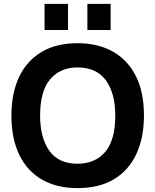

<svg xmlns="http://www.w3.org/2000/svg" viewBox="-20 -961 802 991"><path d="M380 10Q275 10 198.5 -33Q122 -76 80.5 -160Q39 -244 39 -364Q39 -480 78.5 -563.5Q118 -647 194 -692.5Q270 -738 380 -738Q485 -738 562 -695Q639 -652 681 -569Q723 -486 723 -365Q723 -250 683.5 -165.5Q644 -81 567.5 -35.5Q491 10 380 10ZM380 -116Q471 -116 523 -177Q575 -238 575 -364Q575 -480 526.5 -546.5Q478 -613 380 -613Q291 -613 239 -552Q187 -491 187 -365Q187 -250 234.5 -183Q282 -116 380 -116ZM210 -806V-941H331V-806ZM431 -806V-941H551V-806Z"/></svg>

Font: BDO Grotesk DemiBold
Style: Regular
Weight: 600
Designer: Deni Anggara
Foundry: Lokal Container
Version: Version 2.000